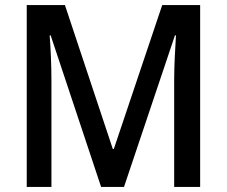

<svg xmlns="http://www.w3.org/2000/svg" viewBox="-20 -734 890 754"><path d="M377 0H467L667 -595H671C668 -544 664 -477 664 -421V0H766V-714H617L427 -149H423L235 -714H85V0H182V-418C182 -477 179 -545 175 -595H179Z"/></svg>

Font: Noto Sans Khmer UI SemiCondensed Medium
Style: Regular
Weight: 500
Width: 4
Designer: Danh Hong and the Monotype Design Team
Foundry: Monotype Imaging Inc.
Version: Version 2.002